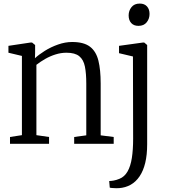

<svg xmlns="http://www.w3.org/2000/svg" viewBox="-20 -784 925 1047"><path d="M99.5 -47V-479L26 -496.5V-534L146 -552H155L171.5 -538.5V-495.5L170.5 -466.5Q191.5 -486 224.5 -506.8Q257.5 -527.5 296.5 -541.2Q335.5 -555 373.5 -555Q437 -555 470.5 -529.5Q504 -504 516.5 -453.8Q529 -403.5 529 -328.5V-46L600 -37V0H384.5V-37L450.5 -46V-328.5Q450.5 -383.5 443 -421Q435.5 -458.5 412.2 -477.5Q389 -496.5 342.5 -496.5Q312.5 -496.5 283 -487.2Q253.5 -478 226.8 -462.8Q200 -447.5 178.5 -430.5V-47L247.5 -37V0H34.5V-37ZM628.5 242Q623 242.5 612.2 242.2Q601.5 242 591.2 241.2Q581 240.5 578.5 239L575.5 203Q582.5 203.5 598.8 200.8Q615 198 631.5 191Q659 180 675.5 151.2Q692 122.5 699 77.5Q706 32.5 706 -27.5L705 -476L629 -494V-534L759 -552H766.5L782.5 -538.5V2.5Q782.5 60.5 772 104Q761.5 147.5 741.2 177.5Q721 207.5 692.5 223.5Q664 239.5 628.5 242ZM734.5 -643Q709.5 -643 695.5 -658.5Q681.5 -674 681.5 -700Q681.5 -725.5 697 -745Q712.5 -764.5 741.5 -764.5H742.5Q767.5 -764.5 781.5 -749Q795.5 -733.5 795.5 -708Q795.5 -682 780 -662.5Q764.5 -643 735.5 -643Z"/></svg>

Font: Merriweather 48pt Light
Style: Regular
Weight: 300
Version: Version 2.100